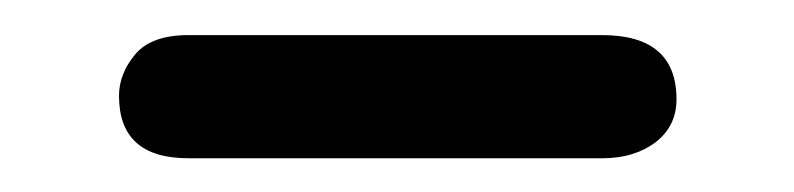

<svg xmlns="http://www.w3.org/2000/svg" viewBox="-20 -281 459 111"><path d="M328.1 -260.7Q371.1 -260.7 371.1 -223.6Q371.1 -208 358.9 -198.7Q346.7 -189.5 328.1 -189.5H88.9Q48.8 -189.5 48.8 -225.6Q48.8 -238.3 58.1 -249.5Q67.4 -260.7 88.9 -260.7Z"/></svg>

Font: Jura
Style: DemiBold
Weight: 600
Version: Version 2.4